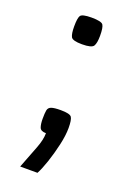

<svg xmlns="http://www.w3.org/2000/svg" viewBox="-119 -496 482 689"><g transform="rotate(20 122.0 -151.0)"><path d="M108 -344Q72 -344 66 -355.5Q60 -367 60 -395Q60 -426 66 -436Q72 -446 108 -446Q146 -446 152.5 -436Q159 -426 159 -395Q159 -367 152 -355.5Q145 -344 108 -344ZM50 144Q70 92 83 58.5Q96 25 96 0Q76 0 71.5 -12Q67 -24 67 -45Q67 -66 69 -77Q71 -88 82 -92Q93 -96 118 -96Q153 -96 159.5 -86Q166 -76 166 -45Q166 -17 157.5 20.5Q149 58 137.5 92Q126 126 116 144Z"/></g></svg>

Font: Smooch Sans Black
Style: Regular
Weight: 900
Designer: Robert E. Leuschke
Foundry: Robert E. Leuschke
Version: Version 1.010; ttfautohint (v1.8.3)